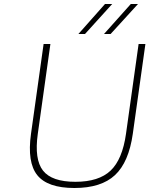

<svg xmlns="http://www.w3.org/2000/svg" viewBox="-20 -920 749 960"><path d="M135 -251 198 -700H232L169 -251Q151 -123 195 -67Q239 -11 357 -11Q474 -11 533 -67Q592 -123 610 -251L673 -700H707L644 -251Q624 -109 555 -44.5Q486 20 352 20Q218 20 166.5 -44Q115 -108 135 -251ZM372 -750 505 -900H541L405 -750ZM500 -750 634 -900H670L533 -750Z"/></svg>

Font: Fivo Sans Thin
Style: Regular
Weight: 250
Foundry: Alexander Slobzheninov
Version: 1.0